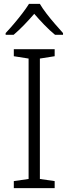

<svg xmlns="http://www.w3.org/2000/svg" viewBox="-20 -967 351 987"><path d="M261 0H51V-36L127 -47V-666L51 -678V-714H261V-678L185 -666V-47L261 -36ZM185 -947Q197 -926 218 -898.5Q239 -871 262.5 -844Q286 -817 304 -797V-788H263Q236 -810 208 -839Q180 -868 156 -896Q132 -868 104.5 -839.5Q77 -811 50 -788H9V-797Q28 -817 51 -844Q74 -871 95 -898.5Q116 -926 129 -947Z"/></svg>

Font: Noto Sans Hebrew Light
Style: Regular
Weight: 300
Designer: Monotype Design Team
Foundry: Monotype Imaging Inc.
Version: Version 2.003